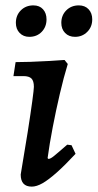

<svg xmlns="http://www.w3.org/2000/svg" viewBox="-20 -682 363 714"><path d="M160 -91Q167 -91 179 -100.5Q191 -110 230 -144L246 -142L261 -110Q221 -67 190.5 -40Q160 -13 138 -0.5Q116 12 98 12Q57 12 57 -33Q72 -121 83 -191Q94 -261 100 -305.5Q106 -350 106 -359Q106 -381 97 -390Q88 -399 67 -399H30L38 -451Q61 -451 92.5 -452Q124 -453 157.5 -455Q191 -457 220 -459L232 -444Q217 -395 202.5 -333Q188 -271 176 -208.5Q164 -146 157 -94ZM259 -545Q236 -545 222 -559.5Q208 -574 208 -597Q208 -625 226.5 -643.5Q245 -662 273 -662Q296 -662 309.5 -647.5Q323 -633 323 -610Q323 -582 304.5 -563.5Q286 -545 259 -545ZM89 -545Q67 -545 53 -559.5Q39 -574 39 -597Q39 -625 57.5 -643.5Q76 -662 104 -662Q127 -662 140 -647.5Q153 -633 153 -610Q153 -582 135 -563.5Q117 -545 89 -545Z"/></svg>

Font: Alegreya SemiBold
Style: Italic
Weight: 600
Italic angle: -7°
Designer: Juan Pablo del Peral
Foundry: Huerta Tipografica
Version: Version 2.009